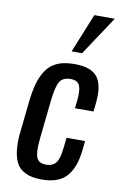

<svg xmlns="http://www.w3.org/2000/svg" viewBox="-94 -895 596 956"><g transform="rotate(10 204.0 -417.0)"><path d="M223.1 -646 303.2 -843.3H406.7L275.9 -646ZM186 8.3Q134.3 8.3 101.8 -8.3Q69.3 -24.9 55.7 -54.7Q42 -85 39.1 -127Q38.1 -140.1 38.1 -154.8Q38.1 -185.5 43 -221.2L57.1 -355.5Q63.5 -414.1 74.5 -453.9Q85.4 -493.7 106.7 -525.1Q127.9 -556.6 162.8 -571.5Q197.8 -586.4 248.5 -586.4Q294.9 -586.4 324.7 -574.5Q354.5 -562.5 369.1 -539.6Q383.8 -516.6 387.7 -482.4Q389.6 -467.3 389.2 -450.7Q389.2 -428.7 386.2 -403.8L382.3 -370.1H288.6L292.5 -404.3Q294.9 -426.3 294.9 -443.4Q294.9 -471.7 288.1 -486.3Q277.3 -509.8 242.2 -509.8Q202.1 -509.8 186.5 -481.9Q170.9 -454.1 163.1 -376.5L144 -195.8Q140.6 -164.6 140.6 -142.1Q140.6 -110.4 147.5 -94.7Q158.2 -68.4 196.3 -68.4Q212.4 -68.4 224.1 -73.5Q235.8 -78.6 243.2 -86.7Q250.5 -94.7 255.6 -109.1Q260.7 -123.5 263.2 -137.5Q265.6 -151.4 268.1 -172.9L272.9 -217.8H366.7L362.8 -179.2Q357.9 -132.8 347.2 -99.9Q336.4 -66.9 316.4 -41.7Q296.4 -16.6 263.9 -4.2Q231.4 8.3 186 8.3Z"/></g></svg>

Font: Oswald
Style: Regular
Weight: 400
Designer: Vernon Adams
Foundry: Vernon Adams
Version: 3.0; ttfautohint (v0.94.23-7a4d-dirty) -l 8 -r 50 -G 200 -x 